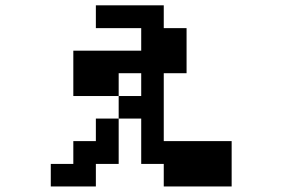

<svg xmlns="http://www.w3.org/2000/svg" viewBox="-20 -546 1040 707"><path d="M250 -192.4V-359.4H500V-442.4H333V-526.4H583V-442.4H667V-276.4H583V-26.4H833V140.6H583V57.6H500V-109.4H417V-192.4ZM167 57.6H250V-26.4H333V-109.4H417V57.6H333V140.6H167ZM417 -192.4H500V-276.4H417Z"/></svg>

Font: KH Dot Dougenzaka 12
Style: Regular
Weight: 400
Designer: Original version for X68000 by Keitarou Hiraki (http://hp.vector.co.jp/authors/VA000874/) / TrueType conversion by Homem
Version: Version 1.00.20150527